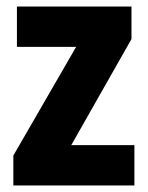

<svg xmlns="http://www.w3.org/2000/svg" viewBox="-20 -570 454 590"><path d="M393 0V-124H199L384 -450V-550H32V-426H214L21 -92V0Z"/></svg>

Font: Noto Sans Lao Looped Condensed ExtraBold
Style: Regular
Weight: 800
Width: 3
Designer: Mark Frömberg, Ben Mitchell
Foundry: The Fontpad Ltd
Version: Version 1.002